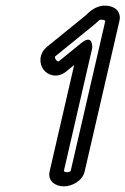

<svg xmlns="http://www.w3.org/2000/svg" viewBox="-20 -635 444 680"><path d="M268.1 -482.8 188 -417.7C186.3 -417.6 181.5 -418.6 177.9 -423.4C174.2 -428.2 174.5 -433.4 174.9 -434.8C187.1 -444.7 303.2 -539.1 309.2 -543.9C309.8 -544.4 309.5 -544.1 309.7 -544.3C331.3 -561.9 330.1 -565.9 339.9 -565.1C340.5 -565 341.4 -565 341.9 -565C349.3 -565 352.5 -561.5 352.9 -560.7L230.2 -29C228.8 -27.8 223.9 -25 217.2 -25C210.4 -25 206.8 -28.1 206.1 -29.1C210.8 -49.5 271 -310.6 306.7 -465.1C306.7 -465.1 310.4 -517.2 268.1 -482.8ZM242.7 -404.8C206 -245.7 155.8 -28 155.8 -28C147.9 6.2 176.4 25 205.7 25C234.7 25 272 6.4 279.9 -28L403.3 -562.4C410 -595.7 384.3 -614.4 354.5 -615C315.5 -617 288.7 -584.8 282.7 -579.8C278.6 -576.5 146.9 -469.5 146.7 -469.4C117 -445.2 118.4 -408.7 134.4 -388C150.2 -367.4 184.3 -357.3 214.2 -381.6Z"/></svg>

Font: Hi.
Style: Regular
Weight: 400
Designer: Mew Too, Robert Jablonski
Foundry: Cannot Into Space Fonts
Version: Version 1.996